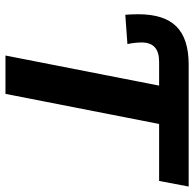

<svg xmlns="http://www.w3.org/2000/svg" viewBox="-24 -704 728 721"><g transform="rotate(90 340.5 -344.0)"><path d="M681 -688 660 -577H446L333 0H189L302 -577H212Q140 -577 140 -512Q140 -486 146 -458L36 -450Q34 -472 34 -499Q34 -596 80 -642Q126 -688 223 -688Z"/></g></svg>

Font: Libra Sans
Style: Bold Italic
Weight: 700
Italic angle: -12°
Foundry: Context Ltd
Version: Version 1.002